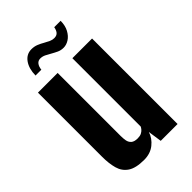

<svg xmlns="http://www.w3.org/2000/svg" viewBox="-201 -710 786 786"><g transform="rotate(-45 192.5 -316.5)"><path d="M147.1 7.3Q99.3 7.3 75 -9.1Q50.6 -25.5 42.4 -55Q34.2 -84.5 34.2 -123.7V-495H148.2V-130.6Q148.2 -115.6 150.5 -102.8Q152.9 -89.9 162.1 -81.8Q171.4 -73.7 190.7 -73.7Q204.2 -73.7 212.6 -78Q221 -82.3 226.1 -88.2Q231.1 -94.1 233.5 -99.3V-495H347.5V0H250.1L241.3 -59.9Q232.6 -32.1 207.9 -12.4Q183.2 7.3 147.1 7.3ZM238.7 -550.5Q223.3 -550.5 210.7 -556.4Q198.1 -562.3 184.1 -570.3Q173.7 -576.6 162.7 -581.9Q151.6 -587.2 139.6 -587.2Q127 -587.2 119.5 -577.5Q112 -567.8 110.4 -551.5H76.7Q77.3 -590.9 94.7 -615.3Q112.2 -639.7 141 -639.7Q157.1 -639.7 170.7 -634.2Q184.2 -628.7 196.6 -621.4Q208 -615 218.3 -610.2Q228.7 -605.4 239.4 -605.4Q254.1 -605.4 261.3 -614.2Q268.4 -623.1 270.7 -637.3H307.8Q307.5 -609.4 296.9 -589.9Q286.3 -570.4 270.7 -560.5Q255.1 -550.5 238.7 -550.5Z"/></g></svg>

Font: Alumni Sans SC Thin
Style: Regular
Weight: 100
Designer: Robert E. Leuschke
Foundry: Robert E. Leuschke
Version: Version 1.018